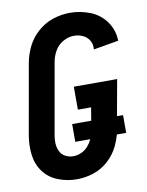

<svg xmlns="http://www.w3.org/2000/svg" viewBox="-85 -804 669 873"><g transform="rotate(-10 250.0 -367.5)"><path d="M200 8Q155 8 113.5 -8Q72 -24 46.5 -58Q21 -92 15.5 -137Q10 -182 18 -227L75 -550Q82 -589 100 -625.5Q118 -662 150 -690Q182 -718 220.5 -730.5Q259 -743 298 -743Q347 -743 392 -725Q437 -707 464.5 -668Q492 -629 493 -580L377 -560Q380 -582 369.5 -600.5Q359 -619 339.5 -628Q320 -637 298 -637Q272 -637 247 -622.5Q222 -608 208.5 -583Q195 -558 191 -532L134 -209Q130 -189 131 -169.5Q132 -150 140 -133Q148 -116 165 -107Q182 -98 201 -98Q220 -98 239 -106.5Q258 -115 271 -131Q283 -145 290 -161H221V-243H309L319 -303H258V-409H458L428 -243H456V-161H413Q406 -135 394 -110Q377 -74 346 -45.5Q315 -17 276.5 -4.5Q238 8 200 8Z"/></g></svg>

Font: Iosevka SS08
Style: Bold Italic
Weight: 700
Italic angle: -10°
Monospace: yes
Designer: Belleve Invis
Foundry: Belleve Invis
Version: 2.1.0; ttfautohint (v1.8.2)